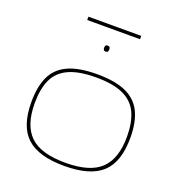

<svg xmlns="http://www.w3.org/2000/svg" viewBox="-147 -951 1010 1083"><g transform="rotate(20 357.5 -409.0)"><path d="M61 -266Q61 -359 89.5 -419.5Q118 -480 183 -510Q248 -540 358 -540Q467 -540 532 -510Q597 -480 626 -419.5Q655 -359 655 -266Q655 -121 584 -55.5Q513 10 358 10Q203 10 132 -55.5Q61 -121 61 -266ZM81 -266Q81 -134 145.5 -71.5Q210 -9 358 -9Q505 -9 570 -71.5Q635 -134 635 -266Q635 -351 609 -407.5Q583 -464 522.5 -492.5Q462 -521 358 -521Q254 -521 193 -492.5Q132 -464 106.5 -407.5Q81 -351 81 -266ZM357 -676Q348 -676 345 -681.5Q342 -687 342 -694Q342 -702 345 -707Q348 -712 357 -712Q367 -712 370 -707Q373 -702 373 -694Q373 -687 370 -681.5Q367 -676 357 -676ZM199 -808V-828H516V-808Z"/></g></svg>

Font: Georama Extended Thin
Style: Regular
Weight: 100
Width: 7
Designer: Jean-Baptiste Levee
Foundry: Production Type
Version: Version 1.000